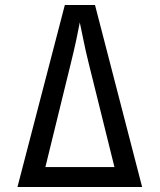

<svg xmlns="http://www.w3.org/2000/svg" viewBox="-20 -750 640 770"><path d="M50 0 240 -730H361L550 0ZM264 -496 162 -80H439L336 -495Q323 -547 314 -592.5Q305 -638 300 -660Q296 -638 286.5 -593Q277 -548 264 -496Z"/></svg>

Font: JetBrainsMonoNL NF
Style: Regular
Weight: 400
Designer: Philipp Nurullin, Konstantin Bulenkov
Foundry: JetBrains
Version: Version 2.304; ttfautohint (v1.8.4.7-5d5b);Nerd Fonts 3.2.1